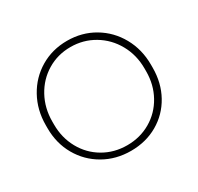

<svg xmlns="http://www.w3.org/2000/svg" viewBox="-152 -883 1112 1079"><g transform="rotate(-30 404.0 -344.0)"><path d="M63 -331V-350Q63 -449 107.5 -529.5Q152 -610 229.5 -656Q307 -702 403 -702Q499 -702 577 -656Q655 -610 700 -529.5Q745 -449 745 -350V-331Q745 -232 701.5 -153.5Q658 -75 581 -30.5Q504 14 407 14Q310 14 231.5 -31Q153 -76 108 -154.5Q63 -233 63 -331ZM703 -331V-350Q703 -437 663 -508.5Q623 -580 554 -621Q485 -662 402 -662Q319 -662 251 -621Q183 -580 144 -508.5Q105 -437 105 -350V-331Q105 -245 144 -174.5Q183 -104 251.5 -64Q320 -24 404 -24Q488 -24 556.5 -64Q625 -104 664 -174.5Q703 -245 703 -331Z"/></g></svg>

Font: Bellota Light
Style: Regular
Weight: 300
Designer: Kemie Guaida
Foundry: Kemie Guaida
Version: Version 4.001